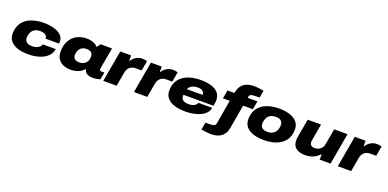

<svg xmlns="http://www.w3.org/2000/svg" viewBox="-3 -1780 6120 3031"><g transform="rotate(20 3057.0 -264.0)"><path d="M371 12Q269 12 192.5 -13Q116 -38 73.5 -89Q31 -140 31 -217Q31 -273 46.5 -320Q62 -367 90 -404Q117 -439 153.5 -464.5Q190 -490 235 -506.5Q280 -523 331.5 -531.5Q383 -540 438 -540Q533 -540 609.5 -518.5Q686 -497 731 -454.5Q776 -412 776 -348Q776 -340 775.5 -331.5Q775 -323 773 -314H546Q547 -317 547 -319.5Q547 -322 547 -325Q547 -346 532.5 -363Q518 -380 491.5 -389.5Q465 -399 428 -399Q380 -399 346 -382Q312 -365 293 -336.5Q274 -308 268 -274Q266 -260 264.5 -251Q263 -242 262.5 -237Q262 -232 262 -227Q262 -200 275 -177.5Q288 -155 316 -142Q344 -129 390 -129Q430 -129 462 -141.5Q494 -154 514 -174Q534 -194 538 -215H756Q743 -137 687.5 -87Q632 -37 549.5 -12.5Q467 12 371 12Z M1091 12Q1018 12 961.5 -11.5Q905 -35 872.5 -83.5Q840 -132 840 -207Q840 -259 850 -302Q860 -345 878 -379Q907 -435 951 -470.5Q995 -506 1049 -523Q1103 -540 1160 -540Q1191 -540 1226 -533.5Q1261 -527 1293 -511.5Q1325 -496 1344 -470H1353L1392 -528H1586L1568 -422Q1567 -418 1562.5 -392Q1558 -366 1551 -329Q1544 -292 1537.5 -254.5Q1531 -217 1526.5 -190Q1522 -163 1522 -157Q1522 -145 1528.5 -137Q1535 -129 1548 -129H1603L1581 -8Q1563 -1 1529 5.5Q1495 12 1458 12Q1406 12 1376 -0.5Q1346 -13 1331 -34Q1324 -44 1320 -55Q1316 -66 1314 -78H1306Q1258 -27 1201.5 -7.5Q1145 12 1091 12ZM1174 -144Q1207 -144 1232 -153.5Q1257 -163 1274.5 -179Q1292 -195 1302.5 -216Q1313 -237 1317 -261Q1318 -269 1318.5 -274Q1319 -279 1319.5 -283.5Q1320 -288 1320 -292Q1320 -318 1309.5 -339Q1299 -360 1276.5 -372Q1254 -384 1216 -384Q1173 -384 1143.5 -368.5Q1114 -353 1097.5 -328Q1081 -303 1075 -273Q1073 -260 1071.5 -252.5Q1070 -245 1070 -240Q1070 -235 1070 -231Q1070 -194 1094.5 -169Q1119 -144 1174 -144Z M1632 0 1725 -528H1907V-442H1916Q1940 -477 1969 -499Q1998 -521 2029 -531Q2060 -541 2089 -541Q2114 -541 2134.5 -538Q2155 -535 2174 -528L2145 -362H2042Q2011 -362 1986.5 -352.5Q1962 -343 1944 -326.5Q1926 -310 1914.5 -287.5Q1903 -265 1898 -238L1856 0Z M2147 0 2240 -528H2422V-442H2431Q2455 -477 2484 -499Q2513 -521 2544 -531Q2575 -541 2604 -541Q2629 -541 2649.5 -538Q2670 -535 2689 -528L2660 -362H2557Q2526 -362 2501.5 -352.5Q2477 -343 2459 -326.5Q2441 -310 2429.5 -287.5Q2418 -265 2413 -238L2371 0Z M3014 12Q2908 12 2829 -12Q2750 -36 2706.5 -86.5Q2663 -137 2663 -215Q2663 -280 2683 -332Q2703 -384 2739 -423Q2776 -463 2827 -488.5Q2878 -514 2940 -527Q3002 -540 3071 -540Q3178 -540 3254.5 -516.5Q3331 -493 3372 -445Q3413 -397 3413 -321Q3413 -308 3411 -287Q3409 -266 3401 -226H2896Q2895 -221 2895 -216.5Q2895 -212 2895 -207Q2895 -176 2909.5 -155.5Q2924 -135 2952.5 -125Q2981 -115 3023 -115Q3053 -115 3077.5 -121Q3102 -127 3119.5 -137.5Q3137 -148 3147.5 -161Q3158 -174 3161 -188H3393Q3385 -138 3351.5 -100.5Q3318 -63 3266 -38Q3214 -13 3149.5 -0.5Q3085 12 3014 12ZM2915 -328H3179Q3180 -331 3180 -334Q3180 -337 3180 -340Q3180 -360 3167.5 -376.5Q3155 -393 3131.5 -403Q3108 -413 3074 -413Q3030 -413 2997.5 -401.5Q2965 -390 2944.5 -370.5Q2924 -351 2915 -328Z M3518 209Q3494 209 3463.5 206.5Q3433 204 3403.5 200Q3374 196 3351 191L3372 68H3436Q3494 68 3517.5 56.5Q3541 45 3546 15L3616 -387H3501L3526 -528H3641L3644 -542Q3659 -612 3694 -655Q3729 -698 3780.5 -717.5Q3832 -737 3895 -737Q3920 -737 3950 -734.5Q3980 -732 4010 -728Q4040 -724 4062 -719L4041 -596H3977Q3919 -596 3895 -584.5Q3871 -573 3867 -543L3865 -528H4029L4004 -387H3840L3770 14Q3758 84 3722 127Q3686 170 3633.5 189.5Q3581 209 3518 209Z M4335 12Q4231 12 4153 -13Q4075 -38 4032.5 -89Q3990 -140 3990 -217Q3990 -279 4008.5 -330.5Q4027 -382 4061 -420Q4097 -461 4148 -487.5Q4199 -514 4261 -527Q4323 -540 4392 -540Q4497 -540 4574.5 -514.5Q4652 -489 4695 -438Q4738 -387 4738 -309Q4738 -255 4724 -210Q4710 -165 4684 -130Q4649 -82 4595.5 -50.5Q4542 -19 4475.5 -3.5Q4409 12 4335 12ZM4340 -129Q4388 -129 4421.5 -146Q4455 -163 4475 -191.5Q4495 -220 4500 -254Q4503 -269 4504 -277.5Q4505 -286 4505 -291.5Q4505 -297 4505 -301Q4505 -329 4493 -351Q4481 -373 4455 -386Q4429 -399 4387 -399Q4339 -399 4305 -382Q4271 -365 4252 -336.5Q4233 -308 4227 -274Q4225 -260 4223.5 -251Q4222 -242 4221.5 -236.5Q4221 -231 4221 -227Q4221 -199 4233 -177Q4245 -155 4271.5 -142Q4298 -129 4340 -129Z M5031 12Q4958 12 4910 -8Q4862 -28 4838 -67Q4814 -106 4814 -163Q4814 -177 4815.5 -192.5Q4817 -208 4820 -224L4874 -528H5098L5048 -243Q5047 -237 5046.5 -231Q5046 -225 5046 -219Q5046 -197 5054.5 -180Q5063 -163 5081.5 -153.5Q5100 -144 5129 -144Q5156 -144 5180 -152.5Q5204 -161 5223 -176Q5242 -191 5254.5 -212Q5267 -233 5271 -257L5319 -528H5543L5450 0H5268V-86H5259Q5229 -51 5191 -29.5Q5153 -8 5112 2Q5071 12 5031 12Z M5572 0 5665 -528H5847V-442H5856Q5880 -477 5909 -499Q5938 -521 5969 -531Q6000 -541 6029 -541Q6054 -541 6074.5 -538Q6095 -535 6114 -528L6085 -362H5982Q5951 -362 5926.5 -352.5Q5902 -343 5884 -326.5Q5866 -310 5854.5 -287.5Q5843 -265 5838 -238L5796 0Z"/></g></svg>

Font: Archivo Expanded Black
Style: Italic
Weight: 900
Width: 7
Italic angle: -10°
Designer: Hector Gatti
Foundry: Omnibus-Type
Version: Version 2.001